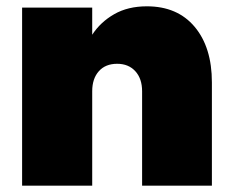

<svg xmlns="http://www.w3.org/2000/svg" viewBox="-20 -588 737 608"><path d="M445 -568Q542 -568 596.5 -503Q651 -438 651 -327V0H430V-299Q430 -339 408.5 -362.5Q387 -386 351 -386Q314 -386 293 -362.5Q272 -339 272 -299V0H50V-564H272V-478Q298 -518 341.5 -543Q385 -568 445 -568Z"/></svg>

Font: Fz Poppins Black
Style: Regular
Weight: 900
Designer: Ninad Kale (Devanagari), Jonny Pinhorn (Latin)
Foundry: Indian Type Foundry
Version: Vit hóa bi Vntype.Com & FontZin.Com